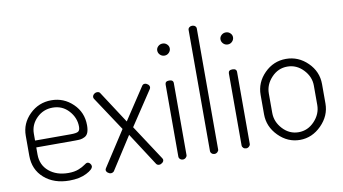

<svg xmlns="http://www.w3.org/2000/svg" viewBox="-76 -945 2017 1130"><g transform="rotate(-10 932.5 -380.0)"><path d="M232 -478Q306 -478 360 -426Q414 -374 414 -297Q414 -270 407.5 -253.5Q401 -237 387 -230Q373 -223 361.5 -221.5Q350 -220 329 -220H97V-178Q97 -115 142 -77Q187 -39 258 -39Q294 -39 319 -49Q344 -59 357 -69Q370 -79 377 -79Q386 -79 393 -71Q400 -63 400 -55Q400 -36 358.5 -15Q317 6 256 6Q164 6 106 -45Q48 -96 48 -179V-298Q48 -372 102 -425Q156 -478 232 -478ZM97 -261H310Q344 -261 355 -268Q366 -275 366 -297Q366 -350 328 -392Q290 -434 232 -434Q176 -434 136.5 -395Q97 -356 97 -302Z M476 -18Q476 -23 480 -29L616 -239L481 -443Q478 -448 478 -453Q478 -463 486.5 -470.5Q495 -478 506 -478Q518 -478 523 -470L648 -278L774 -469Q780 -478 790 -478Q800 -478 809 -470.5Q818 -463 818 -453Q818 -448 815 -443L679 -238L816 -29Q820 -23 820 -18Q820 -9 811 -1.5Q802 6 792 6Q781 6 775 -2L648 -198L522 -2Q514 6 504 6Q494 6 485 -1.5Q476 -9 476 -18Z M935 -472Q960 -472 960 -452V-22Q960 -14 952.5 -7Q945 0 935 0Q925 0 918 -6.5Q911 -13 911 -22V-452Q911 -472 935 -472ZM935 -693Q950 -693 961 -682.5Q972 -672 972 -658Q972 -643 961 -632Q950 -621 935 -621Q919 -621 908 -632Q897 -643 897 -658Q897 -672 908 -682.5Q919 -693 935 -693Z M1124 -766Q1135 -766 1142 -760Q1149 -754 1149 -745V-22Q1149 -14 1141.5 -7Q1134 0 1124 0Q1114 0 1107 -6.5Q1100 -13 1100 -22V-745Q1100 -754 1107 -760Q1114 -766 1124 -766Z M1313 -472Q1338 -472 1338 -452V-22Q1338 -14 1330.5 -7Q1323 0 1313 0Q1303 0 1296 -6.5Q1289 -13 1289 -22V-452Q1289 -472 1313 -472ZM1313 -693Q1328 -693 1339 -682.5Q1350 -672 1350 -658Q1350 -643 1339 -632Q1328 -621 1313 -621Q1297 -621 1286 -632Q1275 -643 1275 -658Q1275 -672 1286 -682.5Q1297 -693 1313 -693Z M1634 -478Q1708 -478 1763 -424Q1818 -370 1818 -295V-179Q1818 -106 1762.5 -50Q1707 6 1634 6Q1561 6 1506 -49.5Q1451 -105 1451 -179V-295Q1451 -369 1505 -423.5Q1559 -478 1634 -478ZM1769 -179V-295Q1769 -348 1729 -390Q1689 -432 1634 -432Q1579 -432 1539.5 -390Q1500 -348 1500 -295V-179Q1500 -125 1539.5 -82.5Q1579 -40 1634 -40Q1689 -40 1729 -82.5Q1769 -125 1769 -179Z"/></g></svg>

Font: Dosis
Style: Light
Weight: 300
Designer: Edgar Tolentino, Pablo Impallari, Igino Marini
Foundry: Edgar Tolentino, Pablo Impallari, Igino Marini
Version: Version 1.007